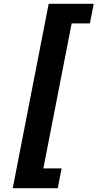

<svg xmlns="http://www.w3.org/2000/svg" viewBox="-20 -770 513 1010"><path d="M236 -750H473L453 -647H357L208 116H304L284 220H47Z"/></svg>

Font: Teachers[wght] Italic
Style: Regular
Weight: 400
Designer: Alfredo Marco Pradil & Chank Diesel
Version: Version 1.000;Glyphs 3.1.2 (3151)